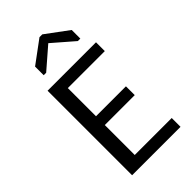

<svg xmlns="http://www.w3.org/2000/svg" viewBox="-208 -713 771 771"><g transform="rotate(-45 177.5 -327.5)"><path d="M200 -655 296 -584V-535H282L192 -613L102 -535H88V-584L184 -655ZM55 0V-480H330V-430H120V-270H290V-220H120V-50H330V0Z"/></g></svg>

Font: Glametrix
Style: Regular
Weight: 500
Designer: gluk
Foundry: gluk
Version: Version 0.40